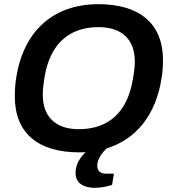

<svg xmlns="http://www.w3.org/2000/svg" viewBox="-20 -718 822 920"><path d="M359 12C370 12 380 12 390 11C365 36 342 68 342 111C342 165 389 182 434 182C457 182 492 177 517 168L526 114H487C457 114 446 97 446 75C446 43 472 11 491 -7C635 -51 727 -170 754 -342C759 -371 761 -400 761 -430C761 -607 646 -698 452 -698C232 -698 93 -566 58 -348C53 -318 51 -288 51 -256C51 -78 165 12 359 12ZM357 -99C245 -99 185 -160 185 -264C185 -285 187 -308 194 -352C220 -504 308 -588 452 -588C566 -588 626 -527 626 -423C626 -401 624 -378 616 -335C590 -183 503 -99 357 -99Z"/></svg>

Font: Archivo SemiBold
Style: Italic
Weight: 600
Italic angle: -10°
Designer: Hector Gatti
Foundry: Omnibus-Type
Version: Version 2.001